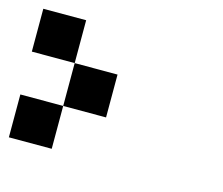

<svg xmlns="http://www.w3.org/2000/svg" viewBox="-65 -458 629 541"><g transform="rotate(15 250.0 -187.5)"><path d="M125 -375V-250H0V-375ZM250 -250V-125H125V-250ZM125 -125V0H0V-125Z"/></g></svg>

Font: Bytesized
Style: Regular
Weight: 400
Monospace: yes
Designer: baltdev
Version: Version 1.000